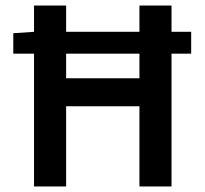

<svg xmlns="http://www.w3.org/2000/svg" viewBox="-20 -674 740 694"><path d="M103 0V-480H28V-554L103 -559V-654H219V-559H484V-654H600V-559H671V-480H600V0H484V-290H219V0ZM219 -391H484V-480H219Z"/></svg>

Font: Source Sans Pro SemiBold
Style: Regular
Weight: 600
Designer: Paul D. Hunt
Foundry: Adobe Systems Incorporated
Version: Version 2.045;hotconv 1.0.109;makeotfexe 2.5.65596